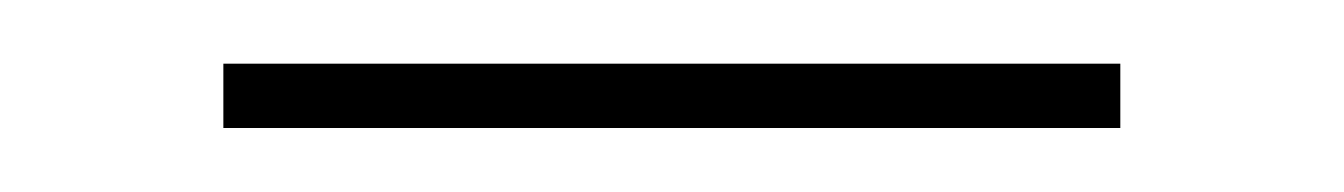

<svg xmlns="http://www.w3.org/2000/svg" viewBox="-20 -726 420 60"><path d="M49.8 -686V-706.1H330.1V-686Z"/></svg>

Font: Rawline Thin
Style: Regular
Weight: 250
Designer: Matt McInerney, Pablo Impallari, Rodrigo Fuenzalida
Foundry: Matt McInerney, Pablo Impallari, Rodrigo Fuenzalida
Version: Version 4.020;PS 004.020;hotconv 1.0.88;makeotf.lib2.5.64775